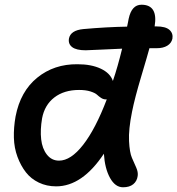

<svg xmlns="http://www.w3.org/2000/svg" viewBox="-20 -772 751 813"><path d="M217.8 17.1Q177.7 17.1 144.5 1.2Q111.3 -14.6 89.6 -42.5Q67.9 -70.3 54 -107.9Q40 -145.5 38.8 -188.7Q37.6 -231.9 45.9 -278.8Q66.4 -385.3 137.7 -443.1Q209 -501 308.1 -500Q366.7 -500 406.7 -481.2Q446.8 -462.4 458 -429.2Q478.5 -489.3 497.1 -565.9Q455.6 -564.5 406.2 -561.8Q356.9 -559.1 342.8 -559.1Q303.2 -559.1 285.6 -572.5Q268.1 -585.9 272 -608.9Q278.8 -643.6 333 -648.9Q431.2 -657.7 518.1 -659.2Q519 -664.1 521.5 -675.3Q523.9 -686.5 524.9 -692.9Q537.6 -752 579.1 -752Q649.9 -752 634.8 -660.2H642.1Q681.2 -660.2 697.5 -645.5Q713.9 -630.9 710 -607.9Q705.6 -588.9 688.2 -578.4Q670.9 -567.9 644 -567.9H612.8Q605 -538.6 577.9 -448Q550.8 -357.4 539.1 -298.8Q523.9 -223.6 526.4 -174.8Q528.8 -126 538.6 -103.8Q548.3 -81.5 556.9 -62.3Q565.4 -43 563 -26.9Q560.1 -4.9 544.2 8.1Q528.3 21 501 21Q467.8 21 445.8 -18.8Q423.8 -58.6 419.9 -121.1Q328.1 17.1 217.8 17.1ZM158.2 -271Q149.9 -222.2 154.3 -182.4Q158.7 -142.6 178.7 -117.2Q198.7 -91.8 230 -91.8Q279.8 -91.8 332 -158.7Q384.3 -225.6 432.1 -351.1H428.2Q417.5 -351.1 408 -357.4Q398.4 -363.8 390.6 -371.1Q382.8 -378.4 363 -384.8Q343.3 -391.1 314.9 -391.1Q251.5 -391.1 210.2 -359.4Q168.9 -327.6 158.2 -271Z"/></svg>

Font: Shantell Sans Bouncy
Style: Italic
Weight: 500
Italic angle: -11.31°
Designer: Stephen Nixon, Anya Danilova, Shantell Martin
Foundry: Arrow Type
Version: Version 1.006;[9816181b4]